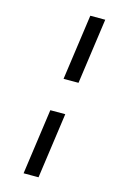

<svg xmlns="http://www.w3.org/2000/svg" viewBox="-135 -867 668 1030"><g transform="rotate(15 198.5 -352.5)"><path d="M265 -443H182L233 -807H316ZM189 102H106L157 -262H240Z"/></g></svg>

Font: FiraGO
Style: Italic
Weight: 400
Italic angle: -8°
Designer: bBox Type GmbH
Foundry: bBox Type GmbH
Version: Version 1.001